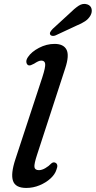

<svg xmlns="http://www.w3.org/2000/svg" viewBox="-20 -940 484 971"><path d="M310 -595 167.5 -157.5Q152 -110.5 154.2 -95Q156.5 -79.5 177 -79.5Q192 -79.5 209.5 -89.8Q227 -100 239 -113Q250 -122.5 260 -117Q276.5 -109 265.5 -82Q258.5 -58.5 235.2 -37.2Q212 -16 179.8 -2.8Q147.5 10.5 113 10.5Q58 10.5 45.8 -25.2Q33.5 -61 58 -135L194 -549Q210.5 -600 208.5 -616.8Q206.5 -633.5 189 -633.5Q181 -633.5 172.5 -629.5Q164 -625.5 152.5 -618Q143.5 -613 135.8 -610.2Q128 -607.5 121.5 -611Q114.5 -615.5 113.2 -626.5Q112 -637.5 121.5 -651.5Q139 -678 177.2 -698Q215.5 -718 256 -718Q301 -718 316.2 -689.2Q331.5 -660.5 310 -595ZM330 -870.5Q356 -896.5 377.5 -910.8Q399 -925 421 -918Q439 -912 443 -895.5Q447 -879 437.5 -861.5Q427.5 -844 410.2 -832.5Q393 -821 366 -810L261 -761Q253 -757.5 245 -758.5Q237 -759.5 234 -765Q230.5 -771.5 234.8 -778.8Q239 -786 246 -793.5Z"/></svg>

Font: Fraunces 9pt SuperSoft
Style: Italic
Weight: 400
Italic angle: -16°
Version: Version 1.000;[b76b70a41]